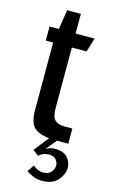

<svg xmlns="http://www.w3.org/2000/svg" viewBox="-116 -603 490 833"><g transform="rotate(15 128.5 -186.5)"><path d="M173 0Q115 0 85 -20Q55 -40 55 -102V-407H22V-470H64L77 -558H139V-470H224L205 -407H139V-134Q139 -96 153.5 -82Q168 -68 197 -68H232V0ZM164 185Q141 185 123 177.5Q105 170 92 161L113 129Q117 136 131 142.5Q145 149 159 149Q182 149 194 135Q206 121 206 105Q206 92 196 79.5Q186 67 164 67Q150 67 138 72Q126 77 119 85L93 65L145 -1H182L141 49Q160 36 182 36Q221 36 239 56.5Q257 77 257 101Q257 131 233.5 158Q210 185 164 185Z"/></g></svg>

Font: Smooch Sans SemiBold
Style: Bold
Weight: 600
Designer: Robert E. Leuschke
Foundry: Robert E. Leuschke
Version: Version 1.010; ttfautohint (v1.8.3)